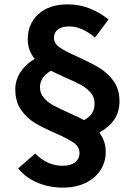

<svg xmlns="http://www.w3.org/2000/svg" viewBox="-20 -775 617 879"><path d="M63 -4 141 -72Q197 -16 267 -16Q303 -16 323.5 -32Q344 -48 344 -74Q344 -103 317.5 -121.5Q291 -140 234 -165Q177 -190 140 -212Q103 -234 76.5 -272Q50 -310 50 -366Q50 -409 74 -445Q98 -481 139 -506Q107 -543 107 -596Q107 -666 156 -710.5Q205 -755 290 -755Q345 -755 392.5 -735.5Q440 -716 477 -686L415 -603Q354 -654 298 -654Q263 -654 245 -640Q227 -626 227 -602Q227 -576 253 -558Q279 -540 336 -515Q397 -487 434.5 -464.5Q472 -442 499.5 -404.5Q527 -367 527 -312Q527 -264 504 -229Q481 -194 435 -168Q464 -129 464 -80Q464 -33 440 4Q416 41 371.5 62.5Q327 84 267 84Q206 84 152 61.5Q98 39 63 -4ZM292 -260Q351 -233 365 -225Q390 -239 401.5 -257Q413 -275 413 -301Q413 -330 395.5 -350.5Q378 -371 351 -386Q324 -401 279 -420Q235 -440 213 -451Q163 -422 163 -375Q163 -348 180 -328Q197 -308 222 -294Q247 -280 292 -260Z"/></svg>

Font: Nebula Sans Semibold
Style: Regular
Weight: 600
Designer: Paul D. Hunt for Adobe (as Source Sans)
Foundry: Nebula Entertainment & Broadcasting LLC
Version: Version 1.010